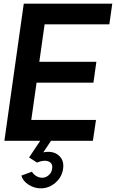

<svg xmlns="http://www.w3.org/2000/svg" viewBox="-20 -770 634 1050"><path d="M578 -637H224L195 -432H507L491 -318H180L151 -114H505L488 0H259L217 63Q269 53 300.5 79.5Q332 106 325 153Q319 198 283.5 229Q248 260 203 260Q167 260 135.5 239.5Q104 219 97 190L155 169Q162 183 178 192.5Q194 202 211 202Q231 202 247 187.5Q263 173 265 153Q270 123 245.5 113Q221 103 182 119L139 91L200 0H4L110 -750H594Z"/></svg>

Font: Oakes Grotesk
Style: Bold Italic
Weight: 600
Italic angle: -8°
Designer: Samuel Oakes
Foundry: Samuel Oakes
Version: Version 1.000;PS 001.000;hotconv 1.0.88;makeotf.lib2.5.64775